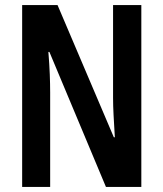

<svg xmlns="http://www.w3.org/2000/svg" viewBox="-20 -734 642 754"><path d="M535 0H396L174 -530H170Q174 -481 175.5 -441.5Q177 -402 177 -371V0H67V-714H206L427 -195H431Q428 -243 426 -281.5Q424 -320 424 -350V-714H535Z"/></svg>

Font: Noto Sans Arabic ExtCond SemBd
Style: Regular
Weight: 600
Width: 2
Designer: Monotype Design Team, Nadine Chahine, Nizar Qandah and Khaled Hosny
Foundry: Monotype Imaging Inc.
Version: Version 2.012; ttfautohint (v1.8.4.7-5d5b)